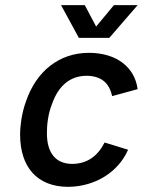

<svg xmlns="http://www.w3.org/2000/svg" viewBox="-20 -720 554 745"><path d="M217 -700 286 -573H404L514 -700H422L353 -617L309 -700ZM245 5C349 4 439 -52 477 -139L386 -167C358 -113 318 -85 261 -84C194 -84 162 -129 162 -203C162 -220 163 -238 166 -257C169 -278 175 -299 182 -317C206 -385 250 -426 317 -426C372 -425 404 -399 415 -347L514 -374C503 -460 431 -515 325 -515C210 -515 121 -444 81 -327C73 -306 67 -281 63 -257C60 -237 58 -217 58 -198C58 -73 123 5 245 5Z"/></svg>

Font: Arthouse Owned Medium
Style: Italic
Weight: 500
Italic angle: -10°
Designer: Jeremy Tribby
Foundry: Tribby Type
Version: Version 1.000;PS 001.000;hotconv 1.0.88;makeotf.lib2.5.64775